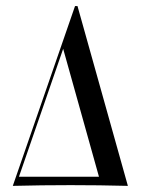

<svg xmlns="http://www.w3.org/2000/svg" viewBox="-20 -607 469 627"><path d="M21.8 0 225 -587.1H233.1L397.6 0Q304.8 -2.4 210.5 -2.4Q116.1 -2.4 21.8 0ZM41.9 -29.8H303.2L186.3 -447.6Z"/></svg>

Font: Playfair 144pt
Style: Regular
Weight: 400
Designer: Claus Eggers Sørensen
Foundry: Claus Eggers Sørensen
Version: Version 2.001;gftools[0.9.30]